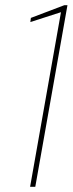

<svg xmlns="http://www.w3.org/2000/svg" viewBox="-20 -720 280 740"><path d="M96 0 215 -673 97 -635 99 -651 228 -700H240L116 0Z"/></svg>

Font: DM Sans 17pt Thin
Style: Italic
Weight: 250
Italic angle: -10°
Version: Version 4.004;gftools[0.9.30]